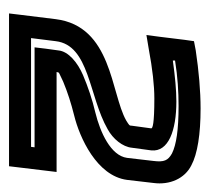

<svg xmlns="http://www.w3.org/2000/svg" viewBox="-40 -684 475 436"><g transform="rotate(90 198.0 -465.5)"><path d="M360 -273 367 -331 370 -356H345H143L144 -360C144 -361 145 -362 165 -371C189 -381 214 -389 242 -396C291 -408 379 -447 388 -516L395 -576C400 -613 385 -647 355 -662C329 -676 284 -683 226 -683C186 -683 141 -679 94 -672L73 -668L70 -647L63 -590L59 -560L89 -565C137 -574 174 -578 203 -578C261 -578 271 -574 271 -571L265 -527C265 -521 264 -521 253 -514C191 -479 39 -482 23 -354L13 -273L10 -248H35H332H357L360 -273ZM313 -298H66L73 -354C82 -431 198 -429 273 -472C295 -484 313 -506 315 -527L321 -571C325 -610 276 -628 210 -628C184 -628 153 -625 117 -620V-625C154 -631 188 -633 220 -633C274 -633 308 -628 328 -618C344 -609 348 -600 345 -576L338 -516C333 -479 280 -455 235 -444C205 -437 176 -427 150 -416C122 -404 96 -383 94 -360L90 -331L87 -306H112H314L313 -298Z"/></g></svg>

Font: Gamestation Display Outline
Style: Italic
Weight: 400
Designer: Jonas Hecksher
Foundry: Jonas Hecksher, Playtypeª, e-types AS
Version: Version 1.003